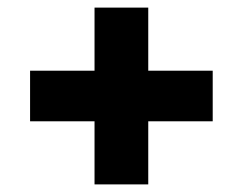

<svg xmlns="http://www.w3.org/2000/svg" viewBox="-20 -605 645 510"><path d="M231.1 -584.8H373.8V-115.2H231.1ZM59.9 -417.2H545V-282.8H59.9Z"/></svg>

Font: iiserrat Thin
Style: Regular
Weight: 100
Designer: Akira Ohta
Foundry: Akira Ohta
Version: Version 1.200;Glyphs 3.3.1 (3343)